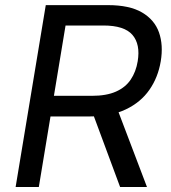

<svg xmlns="http://www.w3.org/2000/svg" viewBox="-20 -748 684 768"><path d="M42.5 0 163.1 -727.5H412.1Q498 -727.5 548.1 -698.2Q598.1 -668.9 616 -618.2Q633.8 -567.4 623 -502.9Q612.3 -438.5 577.6 -388.7Q543 -338.9 483.4 -310.5Q423.8 -282.2 338.9 -282.2H141.1L154.8 -364.7H347.7Q405.8 -364.7 443.8 -381.6Q481.9 -398.4 502.9 -429.7Q523.9 -460.9 530.8 -502.9Q542 -570.8 509.8 -608.4Q477.5 -646 393.6 -646H242.2L135.3 0ZM460.4 0 338.9 -327.6H443.4L567.9 0Z"/></svg>

Font: Inter Variable
Style: Italic
Weight: 400
Italic angle: -9.39999°
Designer: Rasmus Andersson
Foundry: rsms
Version: Version 4.001;git-9221beed3